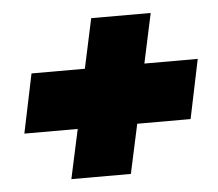

<svg xmlns="http://www.w3.org/2000/svg" viewBox="-38 -518 529 466"><g transform="rotate(-5 227.0 -284.5)"><path d="M118 -92 144 -212H14L44 -356H174L200 -477H345L319 -356H449L419 -212H289L263 -92Z"/></g></svg>

Font: Kanit ExtraBold
Style: Italic
Weight: 800
Italic angle: -12°
Designer: Katatrad Team
Foundry: CadsonDemak
Version: Version 2.000; ttfautohint (v1.8.3)